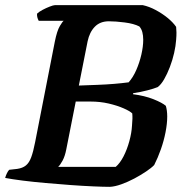

<svg xmlns="http://www.w3.org/2000/svg" viewBox="-31 -724 716 744"><path d="M395 0Q370.5 0 330.2 -1.8Q290 -3.5 242.2 -7Q194.5 -10.5 146.2 -14.8Q98 -19 56.8 -24.2Q15.5 -29.5 -11 -34.5Q-8.5 -44 -4 -53Q0.5 -62 4.5 -66L35.5 -69.5Q56.5 -72.5 69.2 -82.8Q82 -93 90 -114.8Q98 -136.5 105 -172.5L181.5 -563Q190 -605 200.8 -623Q211.5 -641 216 -643.5H119Q116.5 -648 114.2 -655Q112 -662 112.5 -671Q119.5 -678 133.5 -685.5Q147.5 -693 161.8 -698.5Q176 -704 181.5 -704H522.5Q547.5 -698.5 572.2 -685.2Q597 -672 618 -655Q639 -638 651.5 -620Q652.5 -609.5 652.8 -598.2Q653 -587 651.5 -569Q650 -546.5 643.8 -518.8Q637.5 -491 627.2 -464.2Q617 -437.5 605 -416.8Q593 -396 580 -386.5Q565.5 -380.5 539.5 -373.8Q513.5 -367 485.5 -363L484 -359Q530 -353 563.8 -339.5Q597.5 -326 611.5 -314Q614 -306.5 615.5 -295.5Q617 -284.5 617 -273Q617 -245 610.5 -211.8Q604 -178.5 592.5 -145.8Q581 -113 566.5 -84.5Q556 -73.5 535.2 -59.5Q514.5 -45.5 489.5 -32.2Q464.5 -19 439.5 -10Q414.5 -1 395 0ZM194.5 -77.5H417.5Q434 -91.5 447.8 -118.2Q461.5 -145 470.2 -177Q479 -209 480.5 -237Q482 -254.5 482.2 -263.8Q482.5 -273 481.5 -284.5Q472.5 -293.5 448 -304.2Q423.5 -315 390.2 -322.8Q357 -330.5 320 -330.5H262.5L226 -146Q221 -119.5 211.8 -102.2Q202.5 -85 194.5 -77.5ZM274.5 -392.5Q313 -394 347 -395.2Q381 -396.5 411 -399Q441 -401.5 467.5 -405Q484.5 -424 497 -452.5Q509.5 -481 516.8 -512.5Q524 -544 524 -570Q524 -586.5 520.5 -599.5Q517 -612.5 509 -621.5Q487.5 -632.5 452.2 -637Q417 -641.5 391 -641.5Q357 -641.5 336.5 -620.5Q316 -599.5 308.5 -564Z"/></svg>

Font: Texturina Medium
Style: Italic
Weight: 500
Italic angle: -11°
Designer: Guillermo Torres Carreño
Foundry: Omnibus-Type
Version: Version 1.002